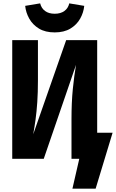

<svg xmlns="http://www.w3.org/2000/svg" viewBox="-20 -951 694 1150"><path d="M307.7 -756.9Q251.3 -756.9 213.6 -779.7Q175.9 -802.6 155.4 -839Q134.9 -875.4 130.8 -915.9L220.5 -930.8Q227.7 -901.5 250 -885.1Q272.3 -868.7 307.7 -868.7Q343.1 -868.7 365.6 -885.1Q388.2 -901.5 394.9 -930.8L484.6 -915.9Q480.5 -875.4 460 -839Q439.5 -802.6 401.5 -779.7Q363.6 -756.9 307.7 -756.9ZM53.3 0V-710.8H207.2V-469.7Q207.2 -396.4 203.3 -339.5Q199.5 -282.6 193.1 -236.2Q186.7 -189.7 179 -146.7L376.4 -710.8H562.1V-155.9H654.4L552.8 179H413.8L454.9 0H408.2V-235.9Q408.2 -339.5 416.2 -418.2Q424.1 -496.9 435.4 -562.6L242.1 0Z"/></svg>

Font: FiraCode Nerd Font
Style: Bold
Weight: 700
Designer: Carrois Corporate, Edenspiekermann AG, Nikita Prokopov
Foundry: Carrois Corporate, Edenspiekermann AG, Nikita Prokopov
Version: Version 6.002;Nerd Fonts 2.1.0